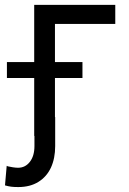

<svg xmlns="http://www.w3.org/2000/svg" viewBox="-71 -550 523 777"><path d="M395.5 -453.1H151.4V0H67.4V-530.3H395.5ZM-43 -298.8H262.7V-234.4H-43ZM152.3 -76.2V41Q152.3 90.8 135.3 127.9Q118.2 165 84.5 186Q50.8 207 2.9 207Q-13.7 207 -25.4 205.6Q-37.1 204.1 -50.8 200.2L-43.9 121.1Q-43 121.1 -42 121.6Q-41 122.1 -40 123Q-32.2 125 -19 127Q-5.9 128.9 2 128.9Q31.2 128.9 49.8 105Q68.4 81.1 68.4 41V-76.2Z"/></svg>

Font: Pretendard GOV Variable
Style: Regular
Weight: 400
Designer: Base glyphs from Inter by Rasmus Andersson; Hangul glyphs from Noto Sans CJK(Source Han Sans) by Jang Soo-young and Kang
Foundry: Kil Hyung-jin
Version: Version 1.307;Glyphs 3.2 (3192)